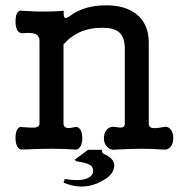

<svg xmlns="http://www.w3.org/2000/svg" viewBox="-20 -559 707 719"><path d="M127.9 -404.3V-95.7Q127.9 -84 110.4 -81.1Q98.6 -80.1 64.5 -83Q51.8 -86.9 43.9 -73.2Q38.1 -61.5 38.1 -43Q38.1 -23.4 43.9 -11.7Q51.8 2.9 64.5 1Q132.8 -2 174.8 -2Q217.8 -2 258.8 1Q272.5 3.9 281.2 -10.7Q288.1 -22.5 288.1 -42Q288.1 -61.5 281.2 -73.2Q272.5 -86.9 258.8 -83Q241.2 -78.1 230.5 -80.1Q217.8 -83 217.8 -95.7V-392.6Q243.2 -421.9 276.4 -437.5Q315.4 -455.1 363.3 -455.1Q406.2 -455.1 425.8 -438.5Q447.3 -419.9 447.3 -377V-95.7Q447.3 -84 437.5 -82Q431.6 -80.1 415 -83Q392.6 -87.9 379.9 -73.2Q369.1 -61.5 369.1 -41Q369.1 -21.5 380.9 -9.8Q393.6 4.9 415 1Q480.5 -2 511.7 -2Q543 -2 590.8 1Q608.4 3.9 619.1 -9.8Q628.9 -22.5 628.9 -42Q628.9 -61.5 619.1 -74.2Q608.4 -87.9 590.8 -83Q560.5 -77.1 548.8 -80.1Q537.1 -83 537.1 -95.7V-399.4Q537.1 -469.7 490.2 -506.8Q448.2 -539.1 377.9 -539.1Q327.1 -539.1 288.1 -524.4Q263.7 -515.6 240.2 -498L238.3 -497.1Q227.5 -490.2 223.6 -492.2Q216.8 -495.1 218.8 -518.6Q181.6 -515.6 142.6 -515.6Q107.4 -515.6 64.5 -518.6Q51.8 -522.5 43.9 -509.8Q38.1 -498 38.1 -478.5Q38.1 -460 43.9 -447.3Q51.8 -433.6 64.5 -434.6Q96.7 -437.5 110.4 -432.6Q127.9 -426.8 127.9 -404.3ZM222.7 111.3 217.8 125Q234.4 131.8 251 135.7Q267.6 139.6 284.2 139.6Q299.8 139.6 315.4 136.7Q330.1 132.8 343.8 127.9Q374 113.3 386.7 102.5Q405.3 86.9 408.2 62.5Q407.2 44.9 396.5 35.2Q390.6 28.3 377 21.5Q366.2 16.6 364.3 13.7Q359.4 8.8 363.3 2H309.6L259.8 39.1L265.6 44.9Q305.7 50.8 318.4 59.6Q331.1 68.4 328.1 87.9Q322.3 105.5 296.9 112.3Q269.5 119.1 222.7 111.3Z"/></svg>

Font: Gungsuh
Style: Regular
Weight: 400
Version: Version 2.21